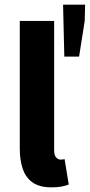

<svg xmlns="http://www.w3.org/2000/svg" viewBox="-20 -790 384 821"><path d="M200.1 11.1Q149.6 11.1 120.1 -9.3Q90.5 -29.7 77.6 -67.2Q64.6 -104.6 64.6 -154.9V-700.4H211.5V-148.9Q211.5 -125.2 220.4 -116.4Q229.2 -107.5 238.6 -107.5Q243.2 -107.5 246.7 -108Q250.2 -108.5 256.2 -109.5L274 -1.1Q262.3 4 243.7 7.6Q225.2 11.1 200.1 11.1ZM255 -548 249.7 -770.1H343.9L342.3 -700.7L318.2 -548Z"/></svg>

Font: SourceSans3VF
Style: Regular
Weight: 200
Designer: Paul D. Hunt
Foundry: Adobe
Version: Version 3.052;hotconv 1.1.0;makeotfexe 2.6.0